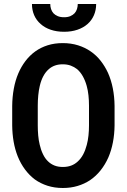

<svg xmlns="http://www.w3.org/2000/svg" viewBox="-20 -938 640 968"><path d="M557.6 -305.7V-404.3Q557.1 -450.7 548.8 -492.7Q540.5 -534.7 524.4 -570.8Q509.3 -603.5 487.8 -631.1Q466.3 -658.7 438 -678.2Q409.7 -698.2 373.8 -709.5Q337.9 -720.7 296.4 -720.7Q254.9 -720.7 220.2 -709.7Q185.5 -698.7 157.7 -678.7Q129.4 -658.2 108.2 -630.1Q86.9 -602.1 72.3 -567.9Q57.1 -532.2 49.6 -490.7Q42 -449.2 41.5 -404.3V-305.7Q42 -262.7 48.8 -223.4Q55.7 -184.1 69.3 -149.9Q84 -113.3 106 -83.7Q127.9 -54.2 155.8 -33.2Q184.6 -12.7 219.7 -1.5Q254.9 9.8 296.9 9.8Q336.9 9.8 371.1 -0.5Q405.3 -10.7 433.6 -29.3Q463.9 -49.8 487.3 -79.3Q510.7 -108.9 526.4 -144.5Q541.5 -179.7 549.3 -220.5Q557.1 -261.2 557.6 -305.7ZM428.7 -405.3V-305.7Q428.7 -279.3 426 -254.2Q423.3 -229 417.5 -207.5Q410.6 -180.7 399.2 -159.2Q387.7 -137.7 371.1 -123Q356.9 -109.9 338.4 -103Q319.8 -96.2 296.9 -96.2Q272.9 -96.2 254.6 -103.5Q236.3 -110.8 222.7 -124Q207.5 -138.2 196.8 -160.4Q186 -182.6 180.2 -208.5Q174.8 -230.5 172.6 -255.1Q170.4 -279.8 170.4 -305.7V-405.3Q170.4 -432.1 172.9 -457.5Q175.3 -482.9 180.7 -505.4Q187 -532.7 198.5 -554.2Q210 -575.7 227.1 -590.3Q240.2 -601.6 257.3 -607.7Q274.4 -613.8 296.4 -613.8Q318.8 -613.8 336.7 -607.2Q354.5 -600.6 368.7 -589.4Q385.7 -574.7 397.7 -553.2Q409.7 -531.7 417 -505.4Q423.3 -482.9 426 -457.5Q428.7 -432.1 428.7 -405.3ZM464.8 -918H372.1Q372.1 -905.3 368.2 -892.8Q364.3 -880.4 356.4 -871.6Q347.7 -862.3 334.7 -856.7Q321.8 -851.1 303.2 -851.1Q284.2 -851.1 271 -856.7Q257.8 -862.3 249.5 -871.1Q241.2 -880.4 237.3 -892.6Q233.4 -904.8 233.4 -918H141.1Q141.1 -887.2 152.3 -861.3Q163.6 -835.4 185.1 -816.9Q205.6 -798.3 235.6 -788.1Q265.6 -777.8 303.2 -777.8Q340.3 -777.8 370.4 -788.1Q400.4 -798.3 421.4 -816.9Q442.4 -835.4 453.6 -861.3Q464.8 -887.2 464.8 -918Z"/></svg>

Font: Roboto Mono SemiBold
Style: Regular
Weight: 600
Monospace: yes
Designer: Google
Version: Version 3.000